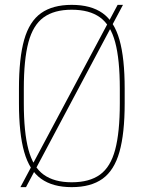

<svg xmlns="http://www.w3.org/2000/svg" viewBox="-20 -760 590 790"><path d="M64 10 464 -740H486L87 10ZM275 10Q197 10 149 -24.5Q101 -59 79.5 -135Q58 -211 58 -335V-395Q58 -521 79.5 -596.5Q101 -672 149 -706Q197 -740 275 -740Q354 -740 402 -706Q450 -672 471.5 -596.5Q493 -521 493 -395V-335Q493 -211 471.5 -135Q450 -59 402 -24.5Q354 10 275 10ZM275 -10Q348 -10 391.5 -41.5Q435 -73 454 -144.5Q473 -216 473 -335V-395Q473 -515 454 -586Q435 -657 391.5 -688.5Q348 -720 275 -720Q203 -720 159.5 -688.5Q116 -657 97 -586Q78 -515 78 -395V-335Q78 -216 97 -144.5Q116 -73 159.5 -41.5Q203 -10 275 -10Z"/></svg>

Font: M PLUS Code Latin SemiExpanded Thin
Style: Regular
Weight: 250
Width: 6
Designer: Coji Morishita
Foundry: UNDERFOREST DESIGN
Version: Version 1.002; ttfautohint (v1.8.3)